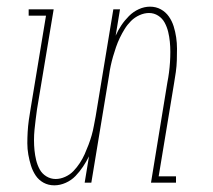

<svg xmlns="http://www.w3.org/2000/svg" viewBox="-20 -548 640 576"><path d="M143 8Q125 8 110.5 0Q96 -8 87 -21.5Q78 -35 73 -51Q68 -67 65 -84Q62 -101 62 -118Q62 -135 63 -152.5Q64 -170 66.5 -188Q69 -206 72 -223L118 -501H66V-520H141L91 -220Q89 -205 87 -189.5Q85 -174 83.5 -158.5Q82 -143 82 -127.5Q82 -112 83.5 -97Q85 -82 88.5 -67.5Q92 -53 99 -40Q106 -27 119 -19Q132 -11 147 -11Q161 -11 175.5 -17.5Q190 -24 200.5 -35Q211 -46 219.5 -59Q228 -72 234 -85.5Q240 -99 245.5 -113.5Q251 -128 255 -142Q259 -156 261.5 -170Q264 -184 267 -199L320 -520H340L327 -441Q334 -457 344 -472Q354 -487 367 -500Q380 -513 396.5 -520.5Q413 -528 430 -528Q448 -528 462.5 -520Q477 -512 486.5 -498.5Q496 -485 501 -469Q506 -453 508.5 -436Q511 -419 511 -402Q511 -385 510.5 -367.5Q510 -350 507.5 -332Q505 -314 502 -297L456 -19H508V0H433L482 -300Q485 -315 487 -330.5Q489 -346 490 -361.5Q491 -377 491 -392.5Q491 -408 489.5 -423Q488 -438 484.5 -452.5Q481 -467 474 -480Q467 -493 454.5 -501Q442 -509 427 -509Q413 -509 398.5 -502.5Q384 -496 373 -485Q362 -474 354 -461Q346 -448 339.5 -434.5Q333 -421 328 -406.5Q323 -392 319 -378Q315 -364 312 -350Q309 -336 307 -321L254 0H234L247 -79Q239 -63 229 -48Q219 -33 206.5 -20Q194 -7 177 0.5Q160 8 143 8Z"/></svg>

Font: Iosevka HT Thin Extended
Style: Italic
Weight: 100
Width: 7
Italic angle: -9°
Monospace: yes
Designer: Belleve Invis
Foundry: Belleve Invis
Version: Version 32.3.0; ttfautohint (v1.8.4)